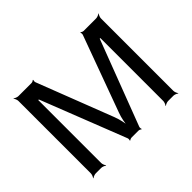

<svg xmlns="http://www.w3.org/2000/svg" viewBox="-139 -894 1140 1140"><g transform="rotate(-45 430.5 -324.5)"><path d="M777 -20V-629C777 -638 783 -653 788 -658L786 -660C781 -655 766 -649 757 -649H651C646 -649 636 -653 634 -657L631 -654C633 -651 634 -641 632 -636L457 -158C445 -127 437 -84 437 -59H441C441 -84 431 -127 419 -158L234 -636C232 -641 233 -651 235 -654L232 -657C230 -653 220 -649 215 -649H104C95 -649 80 -655 75 -660L73 -658C78 -653 84 -638 84 -629V-20C84 -11 78 4 73 9L75 11C80 6 95 0 104 0H151C160 0 175 6 180 11L182 9C177 4 171 -11 171 -20V-549H176L386 -13C388 -8 387 2 385 5L388 7C390 4 400 0 405 0H464C469 0 479 4 481 8L484 5C482 2 481 -8 483 -13L687 -549H692V-20C692 -11 686 4 681 9L683 11C688 6 703 0 712 0H757C766 0 781 6 786 11L788 9C783 4 777 -11 777 -20Z"/></g></svg>

Font: Gamestation Storm
Style: Regular
Weight: 400
Designer: Jonas Hecksher
Foundry: Jonas Hecksher, Playtypeª, e-types AS
Version: Version 1.003